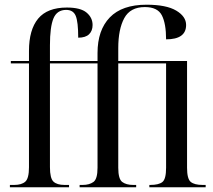

<svg xmlns="http://www.w3.org/2000/svg" viewBox="-20 -795 904 815"><path d="M22 0V-10H40Q72 -10 87.5 -24Q103 -38 103 -85V-526H26V-536H103V-579Q103 -669 142 -716Q181 -763 264 -763Q322 -763 347.5 -741.5Q373 -720 373 -689Q373 -664 358 -649.5Q343 -635 312 -635Q312 -702 301.5 -727.5Q291 -753 261 -753Q222 -753 207 -717Q192 -681 192 -603V-536H394V-570Q394 -667 446 -721Q498 -775 602 -775Q686 -775 728 -750Q770 -725 770 -689Q770 -628 685 -628Q685 -695 667 -730Q649 -765 595 -765Q533 -765 507.5 -718Q482 -671 482 -591V-536H774V-83Q774 -36 789.5 -23Q805 -10 840 -10H853V0H614V-10H618Q654 -10 669.5 -22.5Q685 -35 685 -83V-526H482V-83Q482 -35 499 -22.5Q516 -10 545 -10H558V0H318V-10H331Q359 -10 376.5 -22.5Q394 -35 394 -83V-526H192V-86Q192 -38 207 -24Q222 -10 254 -10H273V0Z"/></svg>

Font: Noto Serif Display Condensed
Style: Regular
Weight: 400
Width: 3
Designer: Monotype Design Team
Foundry: Monotype Imaging Inc.
Version: Version 2.009